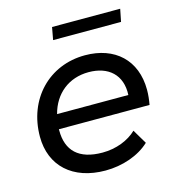

<svg xmlns="http://www.w3.org/2000/svg" viewBox="-106 -793 822 890"><g transform="rotate(-15 305.5 -347.5)"><path d="M551 -701H224L213 -641H539ZM567 -235C571 -257 574 -281 574 -306C574 -449 480 -535 337 -535C164 -535 38 -404 38 -224C38 -84 135 6 292 6C373 6 453 -21 505 -70L464 -139C426 -102 366 -78 300 -78C186 -78 132 -132 132 -229V-235ZM333 -455C427 -455 489 -402 484 -305H142C166 -397 237 -455 333 -455Z"/></g></svg>

Font: AWKNG-Font Medium
Style: Italic
Weight: 500
Italic angle: -11.3°
Designer: Awakening Church
Foundry: Awakening Church
Version: Version 1.700;PS 001.700;hotconv 1.0.88;makeotf.lib2.5.64775